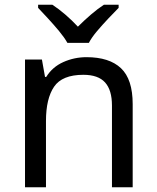

<svg xmlns="http://www.w3.org/2000/svg" viewBox="-20 -786 658 806"><path d="M343 -546Q439 -546 488 -499.5Q537 -453 537 -349V0H450V-343Q450 -408 421 -440Q392 -472 330 -472Q241 -472 207 -422Q173 -372 173 -278V0H85V-536H156L169 -463H174Q200 -505 246 -525.5Q292 -546 343 -546ZM263 -606Q250 -629 228 -655.5Q206 -682 182 -708Q158 -734 140 -753V-766H200Q226 -749 254 -725Q282 -701 307 -674Q334 -701 362 -725Q390 -749 416 -766H478V-753Q459 -734 434.5 -708Q410 -682 387.5 -655.5Q365 -629 353 -606Z"/></svg>

Font: Noto Sans Kawi
Style: Regular
Weight: 400
Designer: Fadhl Haqq
Version: Version 1.000